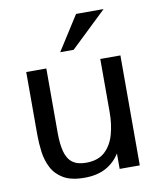

<svg xmlns="http://www.w3.org/2000/svg" viewBox="-82 -782 712 859"><g transform="rotate(-10 273.5 -352.5)"><path d="M232.9 11.7Q172.9 11.7 137.7 -9Q102.5 -29.8 85.2 -63.5Q67.9 -97.2 62.7 -137Q57.6 -176.8 57.6 -214.8V-499.5H148.9V-206.5Q148.9 -156.2 158 -121.8Q167 -87.4 189.5 -70.3Q211.9 -53.2 251 -53.2Q306.2 -53.2 337.2 -82Q368.2 -110.8 381.1 -157.5Q394 -204.1 394 -257.3V-499.5H485.4V0H394V-70.3Q369.1 -30.8 329.6 -9.5Q290 11.7 232.9 11.7ZM283.7 -560.5H222.7L322.3 -716.8H447.3Z"/></g></svg>

Font: Pontano Sans Medium
Style: Regular
Weight: 500
Designer: Vernon Adams
Foundry: Vernon Adams
Version: Version 2.001